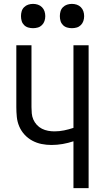

<svg xmlns="http://www.w3.org/2000/svg" viewBox="-20 -968 540 988"><path d="M358 0V-241Q331 -232 302.5 -227Q274 -222 245 -222Q219 -222 194 -227Q169 -232 146.5 -244Q124 -256 106.5 -275Q89 -294 79 -317.5Q69 -341 66.5 -366.5Q64 -392 64 -417V-735H142V-417Q142 -401 143.5 -384.5Q145 -368 151.5 -353Q158 -338 169.5 -325.5Q181 -313 196 -305.5Q211 -298 227.5 -295Q244 -292 260 -292Q285 -292 309.5 -297Q334 -302 358 -310V-735H436V0ZM350 -823Q337 -823 325 -826.5Q313 -830 304 -839Q295 -848 291.5 -860Q288 -872 288 -885Q288 -898 291.5 -910Q295 -922 304 -931Q313 -940 325 -944Q337 -948 350 -948Q363 -948 375 -944Q387 -940 396 -931Q405 -922 409 -910Q413 -898 413 -885Q413 -872 409 -860Q405 -848 396 -839Q387 -830 375 -826.5Q363 -823 350 -823ZM150 -823Q137 -823 125 -826.5Q113 -830 104 -839Q95 -848 91.5 -860Q88 -872 88 -885Q88 -898 91.5 -910Q95 -922 104 -931Q113 -940 125 -944Q137 -948 150 -948Q163 -948 175 -944Q187 -940 196 -931Q205 -922 209 -910Q213 -898 213 -885Q213 -872 209 -860Q205 -848 196 -839Q187 -830 175 -826.5Q163 -823 150 -823Z"/></svg>

Font: Iosevka Term
Style: Regular
Weight: 400
Monospace: yes
Designer: Belleve Invis
Foundry: Belleve Invis
Version: Version 30.0.1